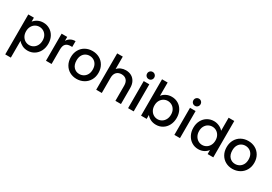

<svg xmlns="http://www.w3.org/2000/svg" viewBox="41 -1946 4789 3384"><g transform="rotate(30 2435.5 -254.0)"><path d="M189 -470Q218 -508 268 -534Q318 -560 381 -560Q453 -560 512.5 -524.5Q572 -489 606 -425Q640 -361 640 -278Q640 -195 606 -129.5Q572 -64 512.5 -27.5Q453 9 381 9Q318 9 269 -16.5Q220 -42 189 -80V262H75V-551H189ZM524 -278Q524 -335 500.5 -376.5Q477 -418 438.5 -439.5Q400 -461 356 -461Q313 -461 274.5 -439Q236 -417 212.5 -375Q189 -333 189 -276Q189 -219 212.5 -176.5Q236 -134 274.5 -112Q313 -90 356 -90Q400 -90 438.5 -112.5Q477 -135 500.5 -178Q524 -221 524 -278Z M867 -471Q892 -513 933.5 -536.5Q975 -560 1032 -560V-442H1003Q936 -442 901.5 -408Q867 -374 867 -290V0H753V-551H867Z M1376 9Q1298 9 1235 -26.5Q1172 -62 1136 -126.5Q1100 -191 1100 -276Q1100 -360 1137 -425Q1174 -490 1238 -525Q1302 -560 1381 -560Q1460 -560 1524 -525Q1588 -490 1625 -425Q1662 -360 1662 -276Q1662 -192 1624 -127Q1586 -62 1520.5 -26.5Q1455 9 1376 9ZM1376 -90Q1420 -90 1458.5 -111Q1497 -132 1521 -174Q1545 -216 1545 -276Q1545 -336 1522 -377.5Q1499 -419 1461 -440Q1423 -461 1379 -461Q1335 -461 1297.5 -440Q1260 -419 1238 -377.5Q1216 -336 1216 -276Q1216 -187 1261.5 -138.5Q1307 -90 1376 -90Z M2060 -560Q2123 -560 2172.5 -533Q2222 -506 2250.5 -453Q2279 -400 2279 -325V0H2166V-308Q2166 -382 2129 -421.5Q2092 -461 2028 -461Q1964 -461 1926.5 -421.5Q1889 -382 1889 -308V0H1775V-740H1889V-487Q1918 -522 1962.5 -541Q2007 -560 2060 -560Z M2482 -624Q2451 -624 2430 -645Q2409 -666 2409 -697Q2409 -728 2430 -749Q2451 -770 2482 -770Q2512 -770 2533 -749Q2554 -728 2554 -697Q2554 -666 2533 -645Q2512 -624 2482 -624ZM2538 -551V0H2424V-551Z M2802 -469Q2831 -509 2881.5 -534.5Q2932 -560 2994 -560Q3067 -560 3126 -525Q3185 -490 3219 -425.5Q3253 -361 3253 -278Q3253 -195 3219 -129.5Q3185 -64 3125.5 -27.5Q3066 9 2994 9Q2930 9 2880.5 -16Q2831 -41 2802 -80V0H2688V-740H2802ZM3137 -278Q3137 -335 3113.5 -376.5Q3090 -418 3051.5 -439.5Q3013 -461 2969 -461Q2926 -461 2887.5 -439Q2849 -417 2825.5 -375Q2802 -333 2802 -276Q2802 -219 2825.5 -176.5Q2849 -134 2887.5 -112Q2926 -90 2969 -90Q3013 -90 3051.5 -112.5Q3090 -135 3113.5 -178Q3137 -221 3137 -278Z M3424 -624Q3393 -624 3372 -645Q3351 -666 3351 -697Q3351 -728 3372 -749Q3393 -770 3424 -770Q3454 -770 3475 -749Q3496 -728 3496 -697Q3496 -666 3475 -645Q3454 -624 3424 -624ZM3480 -551V0H3366V-551Z M3592 -278Q3592 -361 3626.5 -425Q3661 -489 3720.5 -524.5Q3780 -560 3853 -560Q3907 -560 3959.5 -536.5Q4012 -513 4043 -474V-740H4158V0H4043V-83Q4015 -43 3965.5 -17Q3916 9 3852 9Q3780 9 3720.5 -27.5Q3661 -64 3626.5 -129.5Q3592 -195 3592 -278ZM4043 -276Q4043 -333 4019.5 -375Q3996 -417 3958 -439Q3920 -461 3876 -461Q3832 -461 3794 -439.5Q3756 -418 3732.5 -376.5Q3709 -335 3709 -278Q3709 -221 3732.5 -178Q3756 -135 3794.5 -112.5Q3833 -90 3876 -90Q3920 -90 3958 -112Q3996 -134 4019.5 -176.5Q4043 -219 4043 -276Z M4547 9Q4469 9 4406 -26.5Q4343 -62 4307 -126.5Q4271 -191 4271 -276Q4271 -360 4308 -425Q4345 -490 4409 -525Q4473 -560 4552 -560Q4631 -560 4695 -525Q4759 -490 4796 -425Q4833 -360 4833 -276Q4833 -192 4795 -127Q4757 -62 4691.5 -26.5Q4626 9 4547 9ZM4547 -90Q4591 -90 4629.5 -111Q4668 -132 4692 -174Q4716 -216 4716 -276Q4716 -336 4693 -377.5Q4670 -419 4632 -440Q4594 -461 4550 -461Q4506 -461 4468.5 -440Q4431 -419 4409 -377.5Q4387 -336 4387 -276Q4387 -187 4432.5 -138.5Q4478 -90 4547 -90Z"/></g></svg>

Font: MSTAGE Medium
Style: Regular
Weight: 500
Designer: Ninad Kale (Devanagari), Jonny Pinhorn (Latin)
Foundry: Indian Type Foundry
Version: 4.004